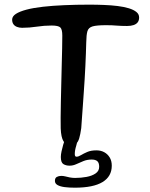

<svg xmlns="http://www.w3.org/2000/svg" viewBox="-20 -618 663 846"><path d="M292.5 21.5Q270.5 21.5 259.8 4.5Q249 -12.5 247.5 -52.5Q247 -69.5 247.2 -100Q247.5 -130.5 248.2 -168.8Q249 -207 250 -248.8Q251 -290.5 252 -330.8Q253 -371 253.8 -404.8Q254.5 -438.5 254.5 -461Q254.5 -488.5 245.8 -497Q237 -505.5 207.5 -505.5Q174.5 -505.5 142 -500.5Q109.5 -495.5 77.5 -495.5Q65 -495.5 54.8 -499.5Q44.5 -503.5 39 -511.5Q33.5 -519.5 33.5 -531.5Q33.5 -546 50 -556.8Q66.5 -567.5 96.8 -575.5Q127 -583.5 169.2 -588.2Q211.5 -593 263 -595.2Q314.5 -597.5 372.5 -597.5Q406 -597.5 438 -596.2Q470 -595 498.2 -591.5Q526.5 -588 547.8 -581.5Q569 -575 581 -565.2Q593 -555.5 593 -541Q593 -528 586.8 -519.8Q580.5 -511.5 568.5 -507.5Q556.5 -503.5 540 -503.5Q514 -503.5 494 -505.2Q474 -507 447.5 -507Q406.5 -507 388.2 -501.8Q370 -496.5 365.2 -480.5Q360.5 -464.5 360 -431Q359.5 -409 358.5 -382.8Q357.5 -356.5 356.2 -327.8Q355 -299 353 -268.8Q351 -238.5 349 -208.8Q347 -179 345 -151Q343 -123 341.2 -98.2Q339.5 -73.5 338 -53.5Q334 -25 329 -8.5Q324 8 315.5 14.8Q307 21.5 292.5 21.5ZM309.5 209Q285 209 265.2 206.5Q245.5 204 233.8 197.5Q222 191 222 179Q222 166 230.5 161.5Q239 157 250 157Q258.5 157 267.5 159.2Q276.5 161.5 287.5 163.8Q298.5 166 311 166Q337 166 361.2 161.5Q385.5 157 401.2 146.2Q417 135.5 417 117Q417 99.5 408.8 92.2Q400.5 85 384 85Q364 85 347.5 91.8Q331 98.5 316.5 105.2Q302 112 286.5 112Q270.5 112 259.2 105Q248 98 248 73.5Q248 63.5 251.2 48.5Q254.5 33.5 258.5 19.5Q262.5 5.5 265.5 -2Q270.5 -14 278.5 -20.5Q286.5 -27 300.5 -27Q311.5 -27 316.8 -20.8Q322 -14.5 322 -6.5Q322 4.5 315.8 24.5Q309.5 44.5 309.5 61Q309.5 72.5 317 72.5Q325.5 72.5 337 65.5Q348.5 58.5 364.8 51.5Q381 44.5 405 44.5Q424.5 44.5 439.5 52.8Q454.5 61 463.5 76Q472.5 91 472.5 112Q472.5 159.5 431.8 184.2Q391 209 309.5 209Z"/></svg>

Font: Gluten Light
Style: Regular
Weight: 300
Designer: Tyler Finck
Foundry: Etcetera Type Company
Version: Version 1.300